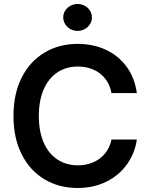

<svg xmlns="http://www.w3.org/2000/svg" viewBox="-20 -938 754 968"><path d="M373 -602.5Q314.5 -602.5 270 -573.5Q225.6 -544.4 200.7 -488.3Q175.8 -432.1 175.8 -353.5Q175.8 -274.4 200.7 -218.3Q225.6 -162.1 270.3 -133.3Q314.9 -104.5 373 -104.5Q415 -104.5 450.4 -119.9Q485.8 -135.3 509.8 -164.6Q533.7 -193.8 542 -234.4H669.9Q660.2 -166 620.8 -110.4Q581.5 -54.7 517.1 -22.5Q452.6 9.8 371.1 9.8Q277.8 9.8 204.3 -33.9Q130.9 -77.6 89.4 -159.9Q47.9 -242.2 47.9 -353.5Q47.9 -465.3 89.6 -547.4Q131.3 -629.4 204.8 -673.1Q278.3 -716.8 371.1 -716.8Q449.2 -716.8 513.2 -687.3Q577.1 -657.7 618.2 -601.8Q659.2 -545.9 669.9 -468.8H542Q534.7 -510.3 511.2 -540.5Q487.8 -570.8 451.9 -586.7Q416 -602.5 373 -602.5ZM298.8 -850.6Q298.8 -868.7 308.6 -884.3Q318.4 -899.9 335.2 -908.9Q352.1 -918 371.1 -918Q390.6 -918 407.2 -908.9Q423.8 -899.9 433.6 -884.3Q443.4 -868.7 443.4 -850.6Q443.4 -832 433.6 -816.2Q423.8 -800.3 407.2 -791.3Q390.6 -782.2 371.1 -782.2Q352.1 -782.2 335.2 -791.3Q318.4 -800.3 308.6 -816.2Q298.8 -832 298.8 -850.6Z"/></svg>

Font: Pretendard SemiBold
Style: Regular
Weight: 600
Designer: Base glyphs from Inter by Rasmus Andersson; Hangeul glyphs from Noto Sans CJK(Source Han Sans) by Jang Soo-young and Kan
Foundry: Kil Hyung-jin
Version: Version 1.309